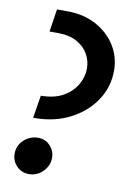

<svg xmlns="http://www.w3.org/2000/svg" viewBox="-82 -752 568 816"><g transform="rotate(10 202.5 -344.0)"><path d="M77 -228 93 -326H97Q153 -327 190 -348.5Q227 -370 246.5 -403.5Q266 -437 266 -474Q266 -506 250 -535Q234 -564 201 -582.5Q168 -601 117 -601H82L97 -699H141Q213 -699 267 -669.5Q321 -640 351 -591.5Q381 -543 381 -485Q381 -414 342.5 -356Q304 -298 236.5 -263Q169 -228 82 -228ZM101 11Q69 11 47.5 -11Q26 -33 26 -65Q26 -88 38 -107Q50 -126 70 -137Q90 -148 113 -148Q145 -148 165.5 -125.5Q186 -103 186 -74Q186 -51 174 -31.5Q162 -12 143 -0.5Q124 11 101 11Z"/></g></svg>

Font: MuseoModerno Medium
Style: Italic
Weight: 500
Italic angle: -9°
Designer: Pablo Cosgaya, Héctor Gatti, Marcela Romero, and the Authors of The MuseoModerno Project.
Foundry: Omnibus-Type Team
Version: Version 1.003